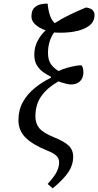

<svg xmlns="http://www.w3.org/2000/svg" viewBox="-20 -823 538 1052"><path d="M269 209 241 185Q280 142 292 116Q304 90 304 67Q304 45 289 30.5Q274 16 243 4Q159 -30 120 -69Q81 -108 81 -164Q81 -220 105 -263.5Q129 -307 169.5 -340Q210 -373 259 -397L260 -402Q242 -411 220 -425.5Q198 -440 183 -463.5Q168 -487 168 -523Q168 -563 184.5 -596Q201 -629 230 -657Q194 -669 171.5 -690.5Q149 -712 153 -743Q155 -769 169.5 -782Q184 -795 203.5 -799.5Q223 -804 241 -803Q244 -769 253 -741Q262 -713 280 -696Q316 -720 359.5 -741Q403 -762 451 -782Q479 -778 488.5 -766.5Q498 -755 498 -741Q498 -703 466.5 -680.5Q435 -658 384 -649.5Q333 -641 276 -645Q260 -622 251.5 -593.5Q243 -565 243 -534Q243 -494 259 -471.5Q275 -449 301 -434Q324 -445 349.5 -452Q375 -459 396 -462.5Q417 -466 427 -465Q434 -455 435.5 -444Q437 -433 437 -423Q435 -392 416.5 -376Q398 -360 368 -360Q359 -360 339.5 -365Q320 -370 300 -377Q240 -343 207 -297Q174 -251 174 -185Q174 -146 195.5 -120.5Q217 -95 275 -71Q331 -49 356 -25.5Q381 -2 381 37Q381 80 355.5 119Q330 158 269 209Z"/></svg>

Font: Noto Serif Condensed
Style: Italic
Weight: 400
Width: 3
Italic angle: -12°
Designer: Monotype Design Team
Foundry: Monotype Imaging Inc.
Version: Version 2.014; ttfautohint (v1.8.4.7-5d5b)